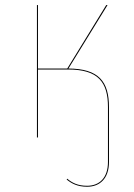

<svg xmlns="http://www.w3.org/2000/svg" viewBox="-20 -537 525 750"><path d="M247.4 -269.3 400.1 -517.2H394.9L242.6 -269.2H128.3V-517.2H124.3V0H128.3V-265.5H245.8C364 -265.5 401.7 -216.1 401.7 -118.5V95.9C401.7 157.4 368.6 188.7 320.3 188.7C283.4 188.7 261.4 176.8 242.4 161L240.4 164.3C258.6 179.3 282.1 192.5 320.3 192.5C371 192.5 405.7 159.2 405.7 95.9V-118.6C405.7 -218.3 366.1 -268.8 247.4 -269.3Z"/></svg>

Font: Fira Sans Four
Style: Regular
Weight: 100
Designer: Carrois Corporate & Edenspiekermann AG
Foundry: Carrois Corporate GbR & Edenspiekermann AG
Version: Version 4.203;PS 004.203;hotconv 1.0.88;makeotf.lib2.5.64775